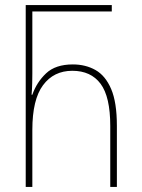

<svg xmlns="http://www.w3.org/2000/svg" viewBox="-20 -734 559 754"><path d="M81 0V-714H419V-689H107V-445Q107 -432 106.5 -407.5Q106 -383 104 -362H107Q124 -411 161 -446Q198 -481 266 -481Q316 -481 355 -459Q394 -437 416.5 -384.5Q439 -332 439 -240V0H413V-239Q413 -354 375 -405Q337 -456 264 -456Q191 -456 149 -399.5Q107 -343 107 -224V0Z"/></svg>

Font: Noto Sans Georgian Condensed Thin
Style: Regular
Weight: 100
Width: 3
Designer: Monotype Design Team, Akaki Razmadze
Foundry: Google LLC
Version: Version 2.005; ttfautohint (v1.8.4.7-5d5b)